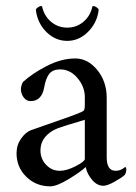

<svg xmlns="http://www.w3.org/2000/svg" viewBox="-20 -624 461 651"><path d="M293 -600.6Q293 -603.5 296.9 -603.5Q301.3 -603.5 307.9 -598.9Q314.5 -594.2 314.5 -590.8Q314.5 -590.3 314 -587.2Q313.5 -584 313.5 -583Q306.6 -543 276.6 -514.2Q246.6 -485.4 208 -485.4Q168.9 -485.4 139.2 -513.7Q109.4 -542 102.5 -584Q102.5 -585 102.1 -587.6Q101.6 -590.3 101.6 -590.8Q101.6 -594.2 108.2 -598.9Q114.7 -603.5 119.1 -603.5Q123 -603.5 123 -600.6Q130.4 -568.8 153.8 -549.6Q177.2 -530.3 208 -530.3Q238.8 -530.3 262.2 -549.6Q285.6 -568.8 293 -600.6ZM182.6 -44.9Q206.5 -44.9 237.1 -60.8Q267.6 -76.7 267.6 -85V-217.8Q191.9 -195.3 176.8 -189.5Q148.9 -178.7 133.1 -159.4Q117.2 -140.1 117.2 -113.3Q117.2 -85.9 136.2 -65.4Q155.3 -44.9 182.6 -44.9ZM235.4 -425.8Q277.8 -425.8 309.8 -386.7Q341.8 -347.7 341.8 -292V-90.8Q341.8 -44.9 372.1 -44.9Q376.5 -44.9 380.6 -45.7Q384.8 -46.4 387.7 -47.6Q390.6 -48.8 393.8 -50.5Q397 -52.2 398.7 -53.5Q400.4 -54.7 402.1 -56.2Q403.8 -57.6 404.3 -57.6Q408.2 -57.6 408.2 -49.8Q408.2 -39.6 403.3 -31.2Q392.1 -21 367.9 -7.6Q343.8 5.9 330.1 5.9Q309.6 5.9 292.5 -13.9Q275.4 -33.7 270.5 -57.6Q256.3 -43.5 214.6 -17.8Q172.9 7.8 150.4 7.8Q102.1 7.8 69.1 -24.7Q36.1 -57.1 36.1 -104.5Q36.1 -132.3 51.5 -154.1Q66.9 -175.8 85 -182.6Q101.1 -188.5 143.6 -203.1Q186 -217.8 214.6 -228Q243.2 -238.3 255.9 -244.1Q263.2 -247.1 265.4 -251.5Q267.6 -255.9 267.6 -268.6V-294.9Q267.6 -329.6 242.9 -359.1Q218.3 -388.7 183.6 -388.7Q159.2 -388.7 147.2 -373.8Q135.3 -358.9 129.9 -328.1Q121.6 -281.2 84 -281.2Q69.3 -281.2 60.1 -293.9Q50.8 -306.6 50.8 -322.3Q50.8 -326.2 53 -334.2Q55.2 -342.3 57.6 -345.7Q87.9 -374 137.9 -399.9Q188 -425.8 235.4 -425.8Z"/></svg>

Font: Amiri
Style: Regular
Weight: 400
Designer: Khaled Hosny
Version: Version 000.108